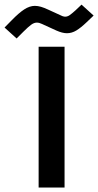

<svg xmlns="http://www.w3.org/2000/svg" viewBox="-99 -820 429 839"><path d="M173.8 -749.5Q181.2 -747.1 185.5 -747.1Q196.3 -747.1 206.1 -754.2Q215.8 -761.2 230.5 -774.4L257.3 -799.8L310.1 -752L279.8 -723.1Q254.9 -699.2 234.9 -687Q214.8 -674.8 193.4 -674.8Q173.8 -674.8 147.5 -686.5L84.5 -715.3Q72.3 -721.2 62 -721.2Q49.8 -721.2 36.9 -711.7Q23.9 -702.1 3.9 -682.1L-26.4 -651.9L-79.1 -699.7L-47.9 -731.4Q-17.1 -763.2 6.8 -778.8Q30.8 -794.4 53.2 -794.4Q65.9 -794.4 80.1 -790.3Q94.2 -786.1 110.8 -778.3ZM183.1 -615.7V-0.5H69.8V-615.7Z"/></svg>

Font: Vazirmatn UI FD SemiBold
Style: Regular
Weight: 600
Designer: Saber Rastikerdar
Foundry: Saber Rastikerdar
Version: Version 33.003